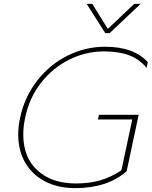

<svg xmlns="http://www.w3.org/2000/svg" viewBox="-20 -955 782 990"><path d="M427 -935H456L536 -806L672 -935H705L545 -784H523ZM74 -261Q74 -305 84 -349Q107 -456 171.5 -539Q236 -622 328 -668Q420 -714 522 -714Q669 -714 742 -635L736 -605Q699 -650 645.5 -670Q592 -690 517 -690Q423 -690 338 -648Q253 -606 192 -528.5Q131 -451 110 -349Q100 -305 100 -261Q100 -143 173.5 -76Q247 -9 372 -9Q440 -9 496 -25Q552 -41 606 -77L662 -339H485L490 -363H695L633 -72Q534 15 367 15Q280 15 213.5 -19Q147 -53 110.5 -115.5Q74 -178 74 -261Z"/></svg>

Font: Prompt Thin
Style: Italic
Weight: 250
Italic angle: -12°
Designer: Katatrad Team
Foundry: CadsonDemak
Version: Version 1.001